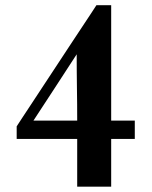

<svg xmlns="http://www.w3.org/2000/svg" viewBox="-20 -694 577 731"><path d="M273.9 -234.9Q273.9 -264.6 273.7 -296.6Q273.4 -328.6 272.9 -361.1Q272.5 -393.6 272.2 -425.5Q272 -457.5 272 -487.3Q230.5 -423.3 189.9 -361.1Q149.4 -298.8 107.4 -234.9ZM273.9 16.6V-165H43.5V-212.9Q50.3 -223.6 65.9 -247.3Q81.5 -271 102.8 -303.2Q124 -335.4 148.9 -373.3Q173.8 -411.1 199.2 -449.7Q224.6 -488.3 249 -525.4Q273.4 -562.5 293.7 -593Q314 -623.5 328.1 -645Q342.3 -666.5 347.2 -674.3H403.3V-234.9H493.2V-165H403.3V16.6Z"/></svg>

Font: XB Niloofar
Style: Bold
Weight: 700
Designer: Behnam
Foundry: Irmug
Version: Version 7.201 2008